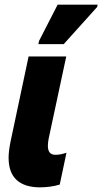

<svg xmlns="http://www.w3.org/2000/svg" viewBox="-20 -796 440 826"><path d="M145 -606H254L398 -766L400 -776H228L148 -620ZM150 10C177 10 208 7 237 -2L266 -139C249 -133 233 -130 219 -130C196 -130 186 -143 186 -169C186 -177 187 -187 189 -198L265 -553H103L25 -185C20 -160 17 -137 17 -117C17 -30 66 9 150 10Z"/></svg>

Font: Noto Sans ExtraCondensed Black
Style: Italic
Weight: 900
Width: 2
Italic angle: -12°
Designer: Monotype Design Team
Foundry: Monotype Imaging Inc.
Version: Version 2.013